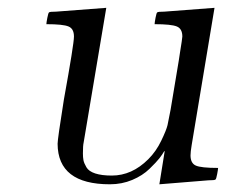

<svg xmlns="http://www.w3.org/2000/svg" viewBox="-20 -462 595 493"><path d="M99.1 -399.9Q99.1 -403.8 101.6 -416.5Q104 -429.2 106 -430.2Q107.9 -432.1 124 -432.1L252.9 -441.9L194.8 -96.2Q192.9 -88.4 192.9 -67.9Q192.9 -58.1 194.3 -50.5Q195.8 -43 201.9 -32.5Q208 -22 224.6 -16.6Q241.2 -11.2 267.1 -11.2Q318.8 -11.2 360.8 -53.2Q380.9 -73.2 394 -100.6Q407.2 -127.9 410.2 -140.9Q413.1 -153.8 418 -180.2L439 -306.2Q439.9 -313 442.4 -328.6Q444.8 -344.2 446.5 -354.7Q448.2 -365.2 448.2 -368.2Q448.2 -388.2 434.1 -394Q419.9 -399.9 377 -399.9Q377 -403.8 379.4 -416.5Q381.8 -429.2 383.8 -430.2Q385.7 -432.1 401.9 -432.1L530.8 -441.9L472.2 -89.8Q469.2 -71.8 469.2 -63Q469.2 -43 482.7 -36.9Q496.1 -30.8 540 -30.8Q540 -27.8 537.6 -14.9Q535.2 -2 533.2 -1Q531.2 1 515.1 1L389.2 11.2L402.8 -73.2L401.9 -74.2Q397 -65.4 389.4 -55.7Q381.8 -45.9 364 -28.6Q346.2 -11.2 319.6 0Q293 11.2 262.2 11.2Q128.4 11.2 127.9 -92.8Q127.9 -105 144 -206.1Q169.9 -349.1 169.9 -368.2Q169.9 -388.2 156 -394Q142.1 -399.9 99.1 -399.9Z"/></svg>

Font: CMU Serif Extra
Style: RomanSlanted
Weight: 500
Italic angle: -9.46001°
Version: Version 0.7.0